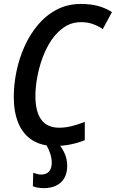

<svg xmlns="http://www.w3.org/2000/svg" viewBox="-20 -745 599 993"><path d="M262.2 9.8Q193.8 9.8 146.7 -20.3Q99.6 -50.3 75.4 -107.2Q51.3 -164.1 51.3 -243.7Q51.3 -307.1 64.9 -374.3Q78.6 -441.4 106.4 -503.9Q134.3 -566.4 176 -616.2Q217.8 -666 273.7 -695.3Q329.6 -724.6 399.4 -724.6Q447.3 -724.6 486.1 -714.4Q524.9 -704.1 559.1 -682.6L511.7 -594.7Q486.8 -611.3 459.7 -620.8Q432.6 -630.4 399.9 -630.4Q351.1 -630.4 313 -605.2Q274.9 -580.1 246.6 -538.3Q218.3 -496.6 200 -446Q181.6 -395.5 172.4 -344.2Q163.1 -293 163.1 -249.5Q163.1 -167 193.8 -125.7Q224.6 -84.5 286.1 -84.5Q318.8 -84.5 352.1 -93Q385.3 -101.6 418.5 -114.7V-20Q386.2 -6.8 347.2 1.5Q308.1 9.8 262.2 9.8ZM207 228Q189 228 174.8 225.3Q160.6 222.7 149.9 218.3L151.9 148.4Q161.6 152.3 172.1 155Q182.6 157.7 194.3 157.7Q218.8 157.7 233.2 142.1Q247.6 126.5 247.6 97.2Q247.6 71.8 239 47.1Q230.5 22.5 216.8 0H283.7Q301.8 20.5 314.7 49.6Q327.6 78.6 327.6 113.3Q327.6 150.4 312.7 176Q297.9 201.7 270.8 214.8Q243.7 228 207 228Z"/></svg>

Font: Open Sans SemiCondensed SemiBold
Style: Italic
Weight: 600
Width: 4
Italic angle: -12°
Designer: Monotype Design Team
Foundry: Monotype Imaging Inc.
Version: Version 3.000